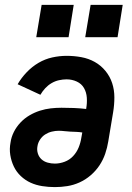

<svg xmlns="http://www.w3.org/2000/svg" viewBox="-20 -756 540 784"><path d="M204 8Q178 8 152.5 4Q127 0 105 -10Q83 -20 65 -37Q47 -54 36.5 -76Q26 -98 22 -123Q18 -148 23 -174Q26 -196 36.5 -217Q47 -238 63.5 -255.5Q80 -273 100.5 -285Q121 -297 143 -304Q165 -311 187 -313.5Q209 -316 231 -316Q257 -316 282 -315Q307 -314 332 -311V-313Q336 -335 334.5 -357Q333 -379 323 -396.5Q313 -414 293.5 -423Q274 -432 252 -432Q237 -432 221 -428.5Q205 -425 190.5 -416.5Q176 -408 164.5 -395.5Q153 -383 145 -369L52 -412Q67 -438 89 -461Q111 -484 137.5 -499.5Q164 -515 193.5 -521.5Q223 -528 252 -528Q283 -528 312.5 -522.5Q342 -517 367 -503Q392 -489 410.5 -466.5Q429 -444 438 -416.5Q447 -389 447 -358.5Q447 -328 442 -298L422 -178Q418 -153 409.5 -128Q401 -103 386 -80.5Q371 -58 350 -40Q329 -22 304.5 -11Q280 0 254.5 4Q229 8 204 8ZM204 -88Q224 -88 244 -95.5Q264 -103 278.5 -118.5Q293 -134 301 -153.5Q309 -173 312 -193L316 -215Q304 -217 292 -217.5Q280 -218 267.5 -218.5Q255 -219 243.5 -220.5Q232 -222 219 -222Q206 -222 191.5 -218.5Q177 -215 164.5 -207Q152 -199 143.5 -186Q135 -173 133 -159Q130 -144 134.5 -129.5Q139 -115 149.5 -105.5Q160 -96 174.5 -92Q189 -88 204 -88ZM460 -604H328L350 -736H481ZM260 -604H128L150 -736H281Z"/></svg>

Font: Iosevka SS04
Style: Bold Italic
Weight: 700
Italic angle: -9°
Monospace: yes
Designer: Belleve Invis
Foundry: Belleve Invis
Version: Version 19.0.0; ttfautohint (v1.8.4)